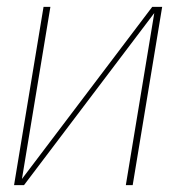

<svg xmlns="http://www.w3.org/2000/svg" viewBox="-20 -540 540 560"><path d="M21 0 107 -520H127L44 -18L424 -520H453L367 0H347L430 -502L50 0Z"/></svg>

Font: Iosevka Curly Slab Thin
Style: Italic
Weight: 100
Italic angle: -9°
Monospace: yes
Designer: Belleve Invis
Foundry: Belleve Invis
Version: Version 22.1.2; ttfautohint (v1.8.4)